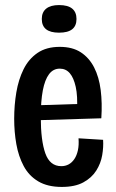

<svg xmlns="http://www.w3.org/2000/svg" viewBox="-20 -726 458 758"><path d="M224 12Q168 12 131 -10Q94 -32 73.5 -70.5Q53 -109 44.5 -157Q36 -205 36 -257Q36 -311 44.5 -361.5Q53 -412 73 -452.5Q93 -493 128 -517Q163 -541 216 -541Q266 -541 299 -519.5Q332 -498 351.5 -460Q371 -422 377.5 -370.5Q384 -319 380 -259L115 -251V-310L303 -316L284 -291Q287 -347 279 -383Q271 -419 255.5 -437Q240 -455 216 -455Q190 -455 173.5 -433Q157 -411 149 -369Q141 -327 141 -264Q141 -171 159 -120.5Q177 -70 222 -70Q238 -70 251 -77Q264 -84 273.5 -98Q283 -112 287.5 -132.5Q292 -153 290 -180L387 -174Q389 -146 383.5 -113.5Q378 -81 360 -52.5Q342 -24 309 -6Q276 12 224 12ZM213 -597Q179 -597 162 -610.5Q145 -624 145 -651Q145 -678 162.5 -692Q180 -706 213 -706Q248 -706 265 -692Q282 -678 282 -651Q282 -624 265 -610.5Q248 -597 213 -597Z"/></svg>

Font: Bricolage Grotesque Condensed Medium
Style: Regular
Weight: 500
Width: 3
Designer: Mathieu Triay
Foundry: Atelier Triay
Version: Version 1.000;gftools[0.9.30]